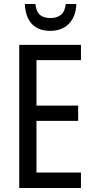

<svg xmlns="http://www.w3.org/2000/svg" viewBox="-20 -938 471 958"><path d="M384 0H76V-714H384V-638H162V-411H370V-335H162V-77H384ZM361 -918Q360 -877 343.5 -846.5Q327 -816 298.5 -800Q270 -784 231 -784Q172 -784 139.5 -818Q107 -852 104 -918H157Q159 -893 168 -877.5Q177 -862 193.5 -855Q210 -848 232 -848Q264 -848 284 -864Q304 -880 308 -918Z"/></svg>

Font: Noto Sans Display Condensed
Style: Regular
Weight: 400
Width: 3
Designer: Monotype Design Team
Foundry: Monotype Imaging Inc.
Version: Version 2.003